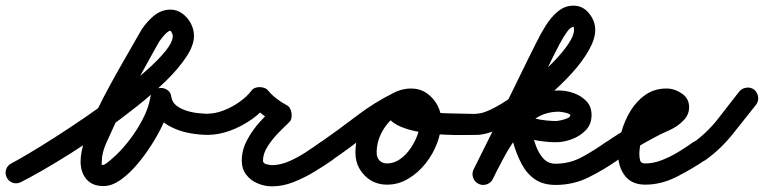

<svg xmlns="http://www.w3.org/2000/svg" viewBox="-44 -611 2702 679"><path d="M-20 17Q-27 3 -22.5 -11.5Q-18 -26 -4 -33Q17 -44 57.5 -68Q98 -92 150.5 -125.5Q203 -159 260.5 -198.5Q318 -238 372 -279Q426 -320 470 -358.5Q514 -397 540.5 -429.5Q567 -462 567 -484Q567 -489 563.5 -495.5Q560 -502 559 -502Q552 -502 543 -493Q534 -484 526 -473.5Q518 -463 515 -457Q515 -457 515 -457Q515 -457 515 -457Q475 -384 434.5 -312Q394 -240 359 -165Q347 -139 331.5 -104.5Q316 -70 316 -40Q316 -28 315.5 -28Q315 -28 322 -28Q325 -28 335 -35.5Q345 -43 349 -47Q379 -72 408.5 -109Q438 -146 460 -188Q482 -230 488 -268Q490 -284 501 -292Q512 -300 525 -300Q538 -300 549 -292Q560 -284 562 -268Q565 -249 580 -237.5Q595 -226 615.5 -219.5Q636 -213 656.5 -211Q677 -209 691 -208Q707 -208 718 -197Q729 -186 728 -171Q728 -155 717 -144Q706 -133 691 -134Q661 -134 627.5 -140Q594 -146 564 -160.5Q534 -175 513.5 -198.5Q493 -222 488 -258Q486 -274 498 -282Q510 -290 525 -289Q540 -289 552 -281Q564 -273 562 -258Q558 -232 542 -193.5Q526 -155 501 -113.5Q476 -72 446 -35.5Q416 1 384 24Q352 47 322 47Q282 47 261.5 22.5Q241 -2 241 -40Q241 -74 256.5 -119.5Q272 -165 296.5 -215.5Q321 -266 349 -317Q377 -368 403.5 -413.5Q430 -459 449 -493Q449 -493 449 -493Q449 -493 449 -493Q464 -522 493.5 -549.5Q523 -577 559 -577Q582 -577 601 -563Q620 -549 631 -528Q642 -507 642 -484Q642 -451 615 -410Q588 -369 543 -325Q498 -281 441.5 -236Q385 -191 325 -148.5Q265 -106 208 -70Q151 -34 104.5 -7.5Q58 19 30 33Q16 40 1.5 35.5Q-13 31 -20 17Z M654 -171H653Q653 -187 664 -198Q675 -209 691 -209Q717 -209 747 -220.5Q777 -232 803.5 -251Q830 -270 845 -290Q854 -303 875 -303Q896 -302 905 -290Q916 -276 935 -261.5Q954 -247 970 -239Q984 -232 987 -211Q990 -189 978 -178Q962 -163 940 -140.5Q918 -118 902 -92.5Q886 -67 886 -43Q886 -33 899 -30Q912 -27 918 -27Q947 -27 978 -40.5Q1009 -54 1038 -73Q1067 -92 1089 -108Q1089 -108 1089 -108Q1089 -108 1089 -108Q1102 -117 1117.5 -114Q1133 -111 1142 -99Q1151 -86 1148 -70.5Q1145 -55 1133 -46Q1103 -25 1067.5 -3.5Q1032 18 994 33Q956 48 918 48Q892 48 867 37.5Q842 27 826.5 6.5Q811 -14 811 -43Q811 -80 829.5 -115Q848 -150 875 -180Q902 -210 928 -234Q934 -239 938.5 -229Q943 -219 945 -205Q947 -191 945 -180Q943 -169 936 -173Q912 -185 886.5 -204.5Q861 -224 845 -246Q840 -252 850.5 -255Q861 -258 875 -258Q889 -258 899.5 -255Q910 -252 905 -246Q883 -215 847 -189.5Q811 -164 770 -149Q729 -134 691 -134Q675 -134 664.5 -144.5Q654 -155 654 -171Z M1080 -56Q1071 -68 1074 -83.5Q1077 -99 1090 -108Q1153 -152 1216.5 -200.5Q1280 -249 1349 -283Q1349 -283 1349 -283Q1349 -283 1349 -283Q1363 -290 1377.5 -285Q1392 -280 1399 -266Q1406 -252 1401 -237.5Q1396 -223 1382 -216Q1316 -184 1254.5 -136Q1193 -88 1132 -46Q1120 -37 1104.5 -40Q1089 -43 1080 -56ZM1399 -265Q1406 -251 1400.5 -236.5Q1395 -222 1381 -215Q1340 -197 1314 -156.5Q1288 -116 1288 -71Q1288 -54 1298 -43.5Q1308 -33 1325 -33Q1349 -33 1370.5 -48Q1392 -63 1408 -86.5Q1424 -110 1433 -135.5Q1442 -161 1442 -183Q1442 -196 1433 -209Q1424 -222 1410 -222Q1403 -222 1397 -222Q1393 -221 1393 -221Q1394 -222 1395.5 -224.5Q1397 -227 1396 -226Q1396 -226 1396 -225Q1396 -225 1396 -225Q1396 -224 1396.5 -226.5Q1397 -229 1396 -230Q1395 -237 1395 -234.5Q1395 -232 1394 -236Q1395 -235 1395 -235Q1401 -231 1412 -227Q1421 -224 1430.5 -222Q1440 -220 1450 -219Q1497 -211 1545.5 -210Q1594 -209 1642 -208Q1642 -208 1642 -208Q1642 -208 1642 -208Q1658 -208 1669 -197Q1680 -186 1679 -171Q1679 -155 1668 -144Q1657 -133 1642 -134Q1627 -134 1595 -133.5Q1563 -133 1523 -135Q1483 -137 1443.5 -143.5Q1404 -150 1373 -163Q1342 -176 1328 -197Q1314 -218 1326 -251Q1326 -251 1326 -251Q1326 -250 1326 -250Q1335 -278 1359.5 -288Q1384 -298 1410 -298Q1441 -298 1465 -281.5Q1489 -265 1503 -238.5Q1517 -212 1517 -183Q1517 -146 1502.5 -106.5Q1488 -67 1461.5 -33.5Q1435 0 1400 21Q1365 42 1325 42Q1277 42 1245 9Q1213 -24 1213 -71Q1213 -116 1230.5 -157.5Q1248 -199 1278.5 -232Q1309 -265 1350 -283Q1364 -290 1378.5 -284.5Q1393 -279 1399 -265Z M1698 22Q1691 36 1676.5 40.5Q1662 45 1648 38Q1634 31 1629.5 16.5Q1625 2 1632 -12Q1655 -58 1683 -107Q1711 -156 1746 -197.5Q1781 -239 1826.5 -265Q1872 -291 1933 -291Q1959 -291 1985.5 -281.5Q2012 -272 2030 -253Q2048 -234 2048 -204Q2048 -172 2028 -151Q2008 -130 1979 -119Q1950 -108 1922 -108Q1896 -108 1865 -112.5Q1834 -117 1805 -128.5Q1776 -140 1758 -161Q1749 -172 1756.5 -184Q1764 -196 1777 -204Q1790 -211 1804.5 -210.5Q1819 -210 1823 -195Q1829 -176 1835.5 -148Q1842 -120 1852 -93.5Q1862 -67 1878.5 -49.5Q1895 -32 1921 -32Q1971 -32 2015 -56Q2059 -80 2098 -108Q2111 -117 2126.5 -114Q2142 -111 2151 -99Q2160 -86 2157 -70.5Q2154 -55 2142 -46Q2092 -11 2038 16Q1984 43 1921 43Q1876 43 1847 22.5Q1818 2 1800.5 -31.5Q1783 -65 1772 -103Q1761 -141 1751 -175Q1747 -189 1753 -200.5Q1759 -212 1770 -217Q1780 -223 1793 -222Q1806 -221 1816 -209Q1825 -198 1845.5 -192.5Q1866 -187 1887.5 -185Q1909 -183 1922 -183Q1927 -183 1939 -185.5Q1951 -188 1962 -192.5Q1973 -197 1973 -204Q1973 -207 1964 -210Q1955 -213 1945.5 -214.5Q1936 -216 1933 -216Q1886 -216 1850.5 -192.5Q1815 -169 1787.5 -132Q1760 -95 1738 -54Q1716 -13 1698 22Q1698 22 1698 22Q1698 22 1698 22ZM1605 -171Q1604 -186 1615 -197Q1626 -208 1642 -209Q1662 -209 1694.5 -225Q1727 -241 1766 -268Q1805 -295 1843.5 -327.5Q1882 -360 1914.5 -393.5Q1947 -427 1966.5 -456.5Q1986 -486 1986 -505Q1986 -516 1984 -516Q1974 -516 1961 -498Q1948 -480 1934.5 -454.5Q1921 -429 1909.5 -405.5Q1898 -382 1893 -371Q1844 -273 1795.5 -175Q1747 -77 1699 22Q1699 22 1699 22Q1699 22 1699 22Q1692 36 1677 41Q1662 46 1648 39Q1634 32 1629 17Q1624 2 1631 -12Q1680 -110 1728.5 -208Q1777 -306 1825 -405Q1837 -428 1852 -459Q1867 -490 1886 -520.5Q1905 -551 1929.5 -571Q1954 -591 1984 -591Q2017 -591 2039 -564Q2061 -537 2061 -505Q2061 -474 2039 -434.5Q2017 -395 1979.5 -353.5Q1942 -312 1896.5 -273Q1851 -234 1804 -202.5Q1757 -171 1714.5 -152.5Q1672 -134 1642 -134Q1627 -133 1616 -144Q1605 -155 1605 -171Z M2141 -46Q2129 -37 2113.5 -40Q2098 -43 2089 -56Q2080 -68 2083 -83.5Q2086 -99 2099 -108Q2148 -142 2199.5 -170Q2251 -198 2303 -226Q2311 -231 2316 -234Q2319 -236 2319 -236Q2318 -234 2318 -232Q2318 -239 2318.5 -232Q2319 -225 2319 -224Q2321 -220 2319.5 -221.5Q2318 -223 2313 -223Q2289 -223 2271 -206Q2253 -189 2241 -163.5Q2229 -138 2223 -111.5Q2217 -85 2217 -66Q2217 -53 2220 -43Q2223 -33 2238 -33Q2267 -33 2297.5 -45Q2328 -57 2356.5 -74.5Q2385 -92 2407 -108Q2420 -117 2435.5 -114Q2451 -111 2460 -99Q2469 -86 2466 -70.5Q2463 -55 2451 -46Q2406 -15 2350.5 13.5Q2295 42 2238 42Q2190 42 2166 10.5Q2142 -21 2142 -66Q2142 -102 2153 -142.5Q2164 -183 2185.5 -218.5Q2207 -254 2239 -276Q2271 -298 2313 -298Q2341 -298 2367 -280.5Q2393 -263 2393 -232Q2393 -204 2372 -184Q2352 -163 2321 -149.5Q2290 -136 2265 -122Q2233 -105 2202 -86Q2171 -67 2141 -46Q2141 -46 2141 -46Q2141 -46 2141 -46Z M2451 -45Q2438 -36 2422.5 -38.5Q2407 -41 2398 -54Q2389 -67 2392 -82Q2395 -97 2407 -106Q2457 -142 2495 -190.5Q2533 -239 2570 -287Q2570 -287 2570 -287Q2570 -287 2570 -287Q2580 -299 2595.5 -301Q2611 -303 2623 -294Q2635 -284 2637 -268.5Q2639 -253 2630 -241Q2589 -189 2547 -136.5Q2505 -84 2451 -45Q2451 -45 2451 -45Q2451 -45 2451 -45Z"/></svg>

Font: FRB American Cursive Guidelines Extrabold
Style: Bold Italic
Weight: 800
Italic angle: -25°
Version: Version 2.0;Modular Font Editor K font №1